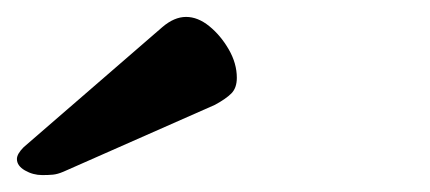

<svg xmlns="http://www.w3.org/2000/svg" viewBox="-288 -728 508 227"><path d="M-260 -554Q-268 -546 -268 -540Q-268 -532 -258.5 -526.5Q-249 -521 -238 -521Q-231 -521 -225.5 -521.5Q-220 -522 -213 -525L-34 -604Q-21 -611 -14.5 -617.5Q-8 -624 -8 -636Q-8 -653 -17.5 -669.5Q-27 -686 -40.5 -697Q-54 -708 -68 -708Q-82 -708 -96 -696Z"/></svg>

Font: Alkatra SemiBold
Style: Regular
Weight: 600
Designer: Suman Bhandary
Version: Version 1.100;gftools[0.9.22]